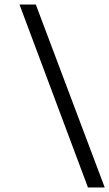

<svg xmlns="http://www.w3.org/2000/svg" viewBox="-20 -753 482 847"><path d="M66 -733H138L442 74H368Z"/></svg>

Font: Karla Tamil Inclined
Style: Regular
Weight: 400
Designer: Jonathan Pinhorn
Foundry: Jonathan Pinhorn
Version: Version 1.001